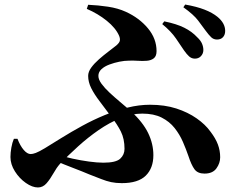

<svg xmlns="http://www.w3.org/2000/svg" viewBox="-20 -786 1040 845"><path d="M835 -528Q822 -529 812 -538Q802 -547 790 -564Q776 -585 754.5 -616.5Q733 -648 694 -680L703 -692Q757 -681 791 -664Q825 -647 848 -622Q863 -608 869 -594Q875 -580 875 -566Q875 -550 864 -538.5Q853 -527 835 -528ZM516 20Q490 20 469 15.5Q448 11 425.5 2Q403 -7 374 -18Q341 -32 301.5 -47Q262 -62 220 -80L234 -106Q262 -96 298.5 -88Q335 -80 371.5 -75Q408 -70 435 -70Q490 -70 509 -87.5Q528 -105 528 -131Q528 -175 512 -207Q496 -239 469 -273Q441 -311 418 -341Q395 -371 381.5 -398Q368 -425 368 -452Q368 -470 381.5 -488.5Q395 -507 415.5 -525Q436 -543 456.5 -558.5Q477 -574 492 -586Q506 -598 507.5 -607.5Q509 -617 504 -629Q489 -663 450 -694.5Q411 -726 362 -747L368 -765Q412 -763 455.5 -756.5Q499 -750 534 -734Q593 -707 631 -661.5Q669 -616 669 -561Q669 -539 657 -529.5Q645 -520 626 -518.5Q607 -517 585.5 -518.5Q564 -520 547 -519Q528 -519 505.5 -514.5Q483 -510 461.5 -502Q440 -494 426.5 -481.5Q413 -469 413 -452Q413 -436 427 -417Q441 -398 462.5 -378Q484 -358 509 -337Q534 -316 556 -297Q609 -248 632 -200.5Q655 -153 655 -103Q655 -46 621.5 -13Q588 20 516 20ZM147 39Q122 39 93.5 19Q65 -1 45.5 -32Q26 -63 26 -95Q26 -114 30 -136.5Q34 -159 41 -175H57Q69 -144 84.5 -126Q100 -108 115 -108Q124 -108 137.5 -113Q151 -118 177 -133.5Q203 -149 249 -178Q294 -206 342.5 -232.5Q391 -259 441 -279.5Q491 -300 541.5 -312.5Q592 -325 640 -325Q705 -325 756 -308.5Q807 -292 845.5 -265Q884 -238 906 -207Q929 -177 939 -150Q949 -123 949 -94Q949 -68 932.5 -45Q916 -22 880 -22Q850 -22 836 -41Q822 -60 809 -100Q799 -129 785 -161.5Q771 -194 748.5 -222.5Q726 -251 691.5 -268.5Q657 -286 606 -286Q559 -286 510 -266Q461 -246 414 -213.5Q367 -181 324 -142Q281 -103 244 -65Q229 -48 215 -23Q201 2 185 20.5Q169 39 147 39ZM935 -612Q920 -612 909.5 -622Q899 -632 885 -651Q872 -669 852 -695.5Q832 -722 787 -754L795 -766Q846 -757 880.5 -743.5Q915 -730 937 -712Q971 -684 971 -650Q971 -633 961.5 -622.5Q952 -612 935 -612Z"/></svg>

Font: Noto Serif TC ExtraBold
Style: Regular
Weight: 800
Designer: Ryoko NISHIZUKA 西塚涼子 (kana & ideographs); Frank Grießhammer (Latin, Greek & Cyrillic); Wenlong ZHANG 张文龙 (bopomofo); San
Foundry: Adobe
Version: Version 2.002-H1;hotconv 1.1.0;makeotfexe 2.6.0